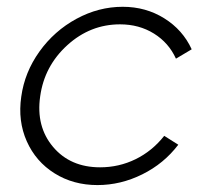

<svg xmlns="http://www.w3.org/2000/svg" viewBox="-20 -531 594 560"><path d="M42 -249Q51.8 -320.3 95 -380.6Q138.2 -440.9 202.9 -476.1Q267.6 -511.2 337.9 -511.2Q405.3 -511.2 459.2 -477.5Q513.2 -443.8 539.1 -387.2L493.2 -359.9Q472.2 -406.2 429 -433.1Q385.7 -460 330.1 -460Q243.2 -460 176.3 -399.2Q109.4 -338.4 97.2 -250Q84.5 -162.1 134.8 -102.5Q185.1 -43 272 -43Q327.1 -43 375.5 -66.7Q423.8 -90.3 459 -134.8L500 -108.9Q458 -53.7 395 -22.5Q332 8.8 264.2 8.8Q193.8 8.8 139.2 -25.4Q84.5 -59.6 58.1 -118.9Q31.7 -178.2 42 -249Z"/></svg>

Font: Human Sans Light
Style: Italic
Weight: 300
Italic angle: -8°
Designer: Tim Radville
Foundry: Continuum
Version: Version 1.000;FEAKit 1.0